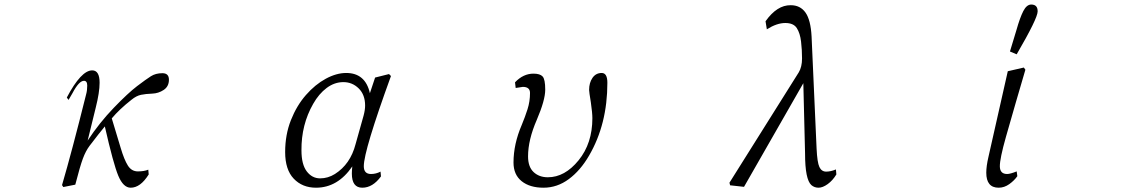

<svg xmlns="http://www.w3.org/2000/svg" viewBox="-20 -830 5040 863"><path d="M258.8 2Q302.7 -147.5 367.2 -406.2Q372.1 -423.8 372.1 -445.3Q372.1 -466.8 357.4 -466.8Q335 -466.8 305.7 -411.1Q293.9 -390.6 288.1 -380.9L280.3 -391.6Q344.7 -513.7 394.5 -513.7Q427.7 -513.7 427.7 -458Q427.7 -415 410.2 -345.7Q392.6 -275.4 374 -198.2Q426.8 -278.3 491.2 -345.2Q555.7 -412.1 596.2 -442.9Q636.7 -473.6 658.2 -487.3Q679.7 -501 710 -501Q739.3 -501 739.3 -471.7Q739.3 -441.4 715.8 -425.8Q692.4 -410.2 664.1 -409.2Q634.8 -408.2 613.8 -403.8Q592.8 -399.4 571.3 -381.8Q516.6 -338.9 482.4 -297.9Q506.8 -217.8 522.5 -165Q538.1 -112.3 554.7 -85.9Q571.3 -59.6 599.6 -59.6Q627.9 -59.6 646.5 -67.4L648.4 -45.9Q611.3 13.7 567.4 13.7Q534.2 13.7 511.7 -40Q489.3 -93.8 451.2 -261.7Q429.7 -236.3 382.8 -174.8Q365.2 -151.4 352.5 -117.2Q339.8 -83 318.4 0L264.6 10.7ZM447.3 -409.2Z M1261.7 -146.5Q1261.7 -224.6 1287.6 -290Q1313.5 -355.5 1355 -402.8Q1396.5 -450.2 1444.3 -476.1Q1492.2 -502 1536.1 -502Q1622.1 -502 1642.6 -411.1L1666 -481.4L1728.5 -497.1L1737.3 -488.3Q1615.2 -152.3 1615.2 -83Q1615.2 -47.9 1647.5 -47.9Q1669.9 -47.9 1690.4 -58.6L1692.4 -37.1Q1655.3 13.7 1608.4 13.7Q1561.5 13.7 1561.5 -49.8Q1561.5 -63.5 1563.5 -82Q1498 13.7 1400.4 13.7Q1338.9 13.7 1300.3 -26.9Q1261.7 -67.4 1261.7 -146.5ZM1335 -154.3Q1335 -90.8 1358.9 -59.6Q1382.8 -28.3 1418.9 -28.3Q1454.1 -28.3 1485.4 -47.9Q1554.7 -91.8 1578.1 -181.6L1614.3 -310.5Q1621.1 -335.9 1621.1 -355.5Q1621.1 -404.3 1592.3 -432.6Q1563.5 -460.9 1523.4 -460.9Q1483.4 -460.9 1448.2 -434.6Q1413.1 -408.2 1387.7 -363.3Q1334 -269.5 1335 -154.3Z M2288.1 -99.6Q2288.1 -182.6 2325.2 -268.6Q2339.8 -303.7 2351.1 -338.9Q2362.3 -374 2362.3 -412.1Q2362.3 -439.5 2330.1 -439.5Q2326.2 -439.5 2297.9 -434.6L2294.9 -460Q2332 -499 2377.9 -499Q2407.2 -499 2418.9 -486.3Q2430.7 -473.6 2430.7 -426.8Q2430.7 -379.9 2392.6 -291Q2353.5 -201.2 2353.5 -127Q2353.5 -80.1 2378.4 -56.6Q2403.3 -33.2 2442.4 -33.2Q2518.6 -33.2 2580.6 -109.4Q2642.6 -185.5 2642.6 -298.8Q2642.6 -322.3 2635.7 -370.1Q2627.9 -417 2627.9 -425.8Q2627.9 -458 2643.1 -480Q2658.2 -502 2684.6 -502Q2710 -502 2710 -458Q2710 -271.5 2627.9 -130.9Q2588.9 -63.5 2536.6 -24.9Q2484.4 13.7 2422.9 13.7Q2361.3 13.7 2324.7 -15.6Q2288.1 -44.9 2288.1 -99.6Z M3258.8 -8.8 3570.3 -504.9Q3585 -529.3 3585 -567.4Q3585 -605.5 3580.6 -643.1Q3576.2 -680.7 3561.5 -703.6Q3546.9 -726.6 3509.8 -726.6Q3471.7 -726.6 3426.8 -698.2L3420.9 -734.4Q3472.7 -807.6 3534.2 -806.6Q3577.1 -806.6 3600.6 -773.4Q3624 -740.2 3627.9 -666L3650.4 -162.1Q3653.3 -99.6 3663.1 -79.1Q3672.9 -58.6 3693.4 -58.6Q3713.9 -58.6 3737.3 -68.4L3739.3 -45.9Q3722.7 -18.6 3700.2 -2.4Q3677.7 13.7 3659.2 13.7Q3640.6 13.7 3627 2Q3598.6 -23.4 3598.6 -139.6L3590.8 -456.1L3324.2 9.8L3261.7 2.9Z M4413.1 -53.7Q4413.1 -83 4422.9 -125L4509.8 -509.8L4582 -526.4L4588.9 -516.6Q4564.5 -432.6 4546.9 -373Q4529.3 -313.5 4501.5 -214.8Q4473.6 -116.2 4474.1 -82Q4474.6 -47.9 4506.8 -47.9Q4520.5 -47.9 4549.8 -59.6L4552.7 -38.1Q4539.1 -18.6 4516.6 -2.4Q4494.1 13.7 4468.8 13.7Q4413.1 13.7 4413.1 -53.7ZM4519.5 -598.6Q4532.2 -639.6 4548.8 -695.3Q4564.5 -751 4579.6 -780.3Q4594.7 -809.6 4615.2 -809.6Q4644.5 -809.6 4644 -778.3Q4643.6 -747.1 4549.8 -585.9Z"/></svg>

Font: GenEi Koburi Mincho v6
Style: Regular
Weight: 400
Designer: o_tamon (Modified)
Foundry: o_tamon / Adobe Systems Incorporated
Version: Version 6.1